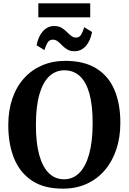

<svg xmlns="http://www.w3.org/2000/svg" viewBox="-20 -1116 768 1147"><path d="M359 11Q245 12 172 -36Q99 -84 64.2 -169.8Q29.5 -255.5 29.5 -368Q29.5 -455.5 53.5 -526.2Q77.5 -597 122.8 -647.5Q168 -698 231 -725.2Q294 -752.5 371.5 -752.5Q484.5 -752 557 -706.2Q629.5 -660.5 664.2 -577.8Q699 -495 699 -382.5Q699 -295.5 674.8 -223.2Q650.5 -151 605.8 -98.8Q561 -46.5 498.5 -18Q436 10.5 359 11ZM363 -45Q415.5 -45 453.8 -83Q492 -121 512.8 -196.2Q533.5 -271.5 533.5 -382Q533.5 -487.5 514 -557.2Q494.5 -627 456.8 -661.5Q419 -696 365 -696Q312.5 -696 274.2 -660.2Q236 -624.5 215.2 -551.8Q194.5 -479 194.5 -368.5Q194.5 -263 214.2 -191Q234 -119 271.5 -82Q309 -45 363 -45ZM425 -810Q399.5 -810 382 -820.5Q364.5 -831 351.5 -844.5Q338.5 -858 325.5 -868.5Q312.5 -879 296 -879Q274.5 -879 264 -861.2Q253.5 -843.5 245.5 -817L198.5 -845.5Q209 -899.5 236.8 -930Q264.5 -960.5 304 -960.5Q330 -960.5 347.2 -950.2Q364.5 -940 378.2 -926.2Q392 -912.5 405 -902Q418 -891.5 433.5 -891.5Q454 -891 464.8 -909Q475.5 -927 483 -953.5L530 -925Q520 -871 492.2 -840.5Q464.5 -810 425 -810ZM519 -1096V-1012.5H209V-1096Z"/></svg>

Font: Merriweather 36pt
Style: Bold
Weight: 700
Designer: Eben Sorkin
Foundry: Eben Sorkin
Version: Version 2.100